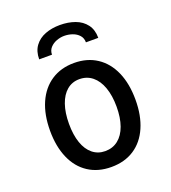

<svg xmlns="http://www.w3.org/2000/svg" viewBox="-140 -873 880 986"><g transform="rotate(-20 300.0 -380.0)"><path d="M463 -638.5H395.5Q395.5 -662 381.5 -677.5Q367.5 -693 346 -700.5Q324.5 -708 301.5 -708Q280.5 -708 259.5 -700.2Q238.5 -692.5 224.2 -676.8Q210 -661 210 -638.5H140Q140 -682.5 161.5 -711.5Q183 -740.5 219 -754.2Q255 -768 299.5 -768Q345 -768 382 -754.5Q419 -741 441 -712Q463 -683 463 -638.5ZM67 -274.5Q67 -362.5 95.5 -426.8Q124 -491 176.8 -525.5Q229.5 -560 301 -560Q372.5 -560 425 -525.5Q477.5 -491 505.8 -426.8Q534 -362.5 534 -274.5Q534 -188.5 506.2 -124.8Q478.5 -61 426 -26.5Q373.5 8 300.5 8Q228 8 175.2 -26.5Q122.5 -61 94.8 -124.8Q67 -188.5 67 -274.5ZM430.5 -274.5Q430.5 -335 414.5 -379.8Q398.5 -424.5 368.8 -448.5Q339 -472.5 298.5 -472.5Q259 -472.5 230.2 -448.5Q201.5 -424.5 186 -379.8Q170.5 -335 170.5 -274.5Q170.5 -214 185.8 -170.2Q201 -126.5 230 -103Q259 -79.5 298.5 -79.5Q339.5 -79.5 369.2 -103Q399 -126.5 414.8 -170.5Q430.5 -214.5 430.5 -274.5Z"/></g></svg>

Font: JuliaMono Medium
Style: Regular
Weight: 500
Monospace: yes
Designer: cormullion
Foundry: corm
Version: Version 0.054; ttfautohint (v1.8.4)